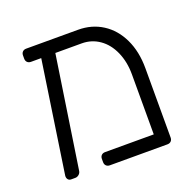

<svg xmlns="http://www.w3.org/2000/svg" viewBox="-105 -682 811 793"><g transform="rotate(-20 300.5 -285.5)"><path d="M316 -571Q376 -571 423 -541Q470 -511 496.5 -455.5Q523 -400 523 -327V-22Q523 -12 517 -6Q511 0 501 0H248Q238 0 232 -6Q226 -12 226 -22V-36Q226 -46 232 -52Q238 -58 248 -58H462V-322Q462 -377 442.5 -421Q423 -465 388.5 -489Q354 -513 311 -513H195L121 -23Q120 -13 112.5 -6.5Q105 0 96 0H78Q69 0 64 -6.5Q59 -13 60 -23L133 -513H88Q78 -513 72 -519Q66 -525 66 -535V-549Q66 -559 72 -565Q78 -571 88 -571Z"/></g></svg>

Font: Rubik AZ
Style: Regular
Weight: 300
Designer: Hubert and Fischer
Foundry: Hubert & Fischer
Version: Version 2.000